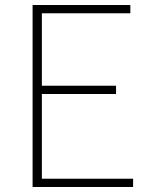

<svg xmlns="http://www.w3.org/2000/svg" viewBox="-20 -746 602 766"><path d="M110 0H511V-33H147V-371H443V-404H147V-693H500V-726H110Z"/></svg>

Font: Source Han Sans JP ExtraLight
Style: Regular
Weight: 250
Designer: Ryoko NISHIZUKA 西塚涼子 (kana, bopomofo & ideographs); Paul D. Hunt (Latin, Greek & Cyrillic); Sandoll Communications 산돌커뮤니
Foundry: Adobe
Version: Version 2.001;hotconv 1.0.107;makeotfexe 2.5.65593